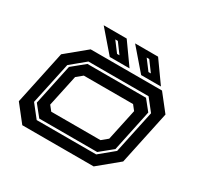

<svg xmlns="http://www.w3.org/2000/svg" viewBox="-147 -863 1071 1038"><g transform="rotate(30 388.0 -344.0)"><path d="M108 0 27 -103 98 -437 223 -540H668.5L749.5 -437L678.5 -103L553.5 0ZM161.5 -63H533L621.5 -136L678.5 -404L621 -477H245.5L156 -403L100 -141ZM169.5 -77 115 -145 169 -399 247.5 -463H613L663.5 -400L608.5 -140L531 -77ZM207 -141.5H514.5L551.5 -172L593.5 -368L569.5 -398.5H262L225 -368L183 -172ZM652.5 -556H529L415 -688H558.5ZM570 -590 523.5 -653H507.5L555 -590ZM456.5 -556H333L219 -688H362.5ZM374 -590 327.5 -653H311.5L359 -590Z"/></g></svg>

Font: Tourney Expanded Regular
Style: Bold Italic
Weight: 700
Width: 7
Italic angle: -12°
Designer: Tyler Finck
Foundry: Etcetera Type Co
Version: Version 1.010; ttfautohint (v1.8.3)